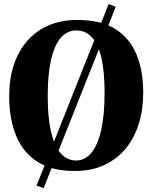

<svg xmlns="http://www.w3.org/2000/svg" viewBox="-20 -854 772 972"><path d="M530 -833.5 566 -819.5 201 98.5 165 85.5ZM361 11.5Q243 12.5 169 -35.5Q95 -83.5 60.8 -169Q26.5 -254.5 26.5 -367Q26.5 -453 49.5 -523.8Q72.5 -594.5 117 -646Q161.5 -697.5 225.8 -725.2Q290 -753 372.5 -753Q490.5 -753 563.8 -707Q637 -661 671 -578.2Q705 -495.5 705 -384.5Q705 -298 682.2 -225.8Q659.5 -153.5 615.2 -100.5Q571 -47.5 507 -18Q443 11.5 361 11.5ZM365.5 -41.5Q410.5 -41.5 442.8 -80.5Q475 -119.5 492.2 -195.8Q509.5 -272 509.5 -383.5Q509.5 -491.5 493.2 -561.5Q477 -631.5 445 -665.8Q413 -700 366.5 -700Q321 -700 288.5 -663.5Q256 -627 238.8 -553Q221.5 -479 221.5 -367Q221.5 -260 238.2 -187.8Q255 -115.5 287 -78.5Q319 -41.5 365.5 -41.5Z"/></svg>

Font: Merriweather 60pt Black
Style: Regular
Weight: 900
Version: Version 2.100